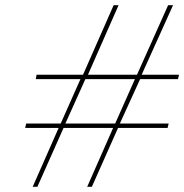

<svg xmlns="http://www.w3.org/2000/svg" viewBox="-20 -720 710 740"><path d="M442 -244 520 -415H666L670 -432H526L647 -700H628L508 -432H319L437 -700H418L300 -432H121L118 -415H290L214 -244H81L77 -227H206L106 0H124L225 -227H416L316 0H334L435 -227H626L630 -244ZM424 -244H232L309 -415H500Z"/></svg>

Font: Advent Pro Thin
Style: Italic
Weight: 250
Italic angle: -12°
Version: Version 3.000